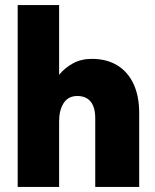

<svg xmlns="http://www.w3.org/2000/svg" viewBox="-20 -740 615 760"><path d="M50 -720H214V-444Q236 -471 268.5 -489Q301 -507 344 -507Q402 -507 444 -481.5Q486 -456 508.5 -408Q531 -360 531 -292V0H357V-272Q357 -315 339 -337.5Q321 -360 286 -360Q250 -360 232 -332Q214 -304 214 -260V0H50Z"/></svg>

Font: Albert Sans Black
Style: Regular
Weight: 900
Designer: Andreas Rasmussen
Foundry: a.Foundry
Version: Version 1.025